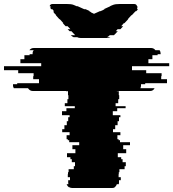

<svg xmlns="http://www.w3.org/2000/svg" viewBox="-131 -940 866 960"><path d="M715 -609H529V-589H600V-574H677V-559H675V-544H704V-524H595V-519H574V-512Q574 -505 571 -499H642Q635 -485 619 -485H453V-484H463V-464H465V-444H460V-424H447V-409H497V-399H455V-384H433V-364H471V-354H464V-334H457V-314H445V-294H434V-279H471V-264H456V-244H462V-239H469V-229H519V-214H485V-194H500V-174H458V-154H475V-144H482V-129H498V-109H492V-94H466V-79H463V-69H462V-54H473V-39H464V-27Q464 -22 463 -19H453Q450 -9 442 -4H444Q439 0 430 0H230Q222 0 215 -4H213Q206 -9 202 -19H211Q210 -22 210 -27V-39H219V-54H208V-69H209V-79H212V-94H238V-109H244V-129H228V-144H221V-154H204V-174H246V-194H231V-214H265V-229H215V-239H208V-244H202V-264H217V-279H180V-294H191V-314H203V-334H210V-354H217V-364H179V-384H201V-399H243V-409H193V-424H206V-444H211V-464H209V-484H199V-485H33Q18 -485 9 -499H-62Q-63 -502 -64.5 -505Q-66 -508 -66 -512V-519H-45V-524H64V-544H35V-559H37V-574H-40V-589H-111V-609H75V-624H-29V-644H-9V-664H17V-669H32V-673Q32 -683 38 -689H16Q24 -700 38 -700H624Q638 -700 646 -689H667Q672 -682 672 -673V-669H657V-664H631V-644H611V-624H715ZM554 -894H559L557 -891L550 -884H547L542 -879L528 -864H526L508 -844H510L491 -824H488L475 -809H485L471 -794H457L448 -784H458L444 -769Q443 -768 441.5 -767Q440 -766 439 -764H418Q411 -757 404 -754H422Q415 -750 403 -750H273Q262 -750 255 -754H237Q230 -757 223 -764H245Q244 -766 242.5 -767Q241 -768 240 -769L226 -784H217L207 -794H221L207 -809H197L183 -824H186L168 -844H166L148 -864H150L136 -879H139L135 -884H139L133 -891Q131 -893 131 -894H124Q121 -899 121 -904Q121 -906 121.5 -907Q122 -908 122 -909H117Q120 -920 132 -920H203Q213 -920 223 -919Q233 -918 243 -913L252 -909H257L290 -894H297L319 -884H314L325 -879H322L339 -871L357 -879L368 -884H371L393 -894H388L421 -909H419L428 -913Q439 -918 448.5 -919Q458 -920 468 -920H539Q552 -920 554 -909H556V-904Q556 -900 554 -894Z"/></svg>

Font: Rubik Glitch
Style: Regular
Weight: 400
Designer: Hubert and Fischer, NaN
Foundry: Hubert and Fischer, NaN
Version: Version 2.200